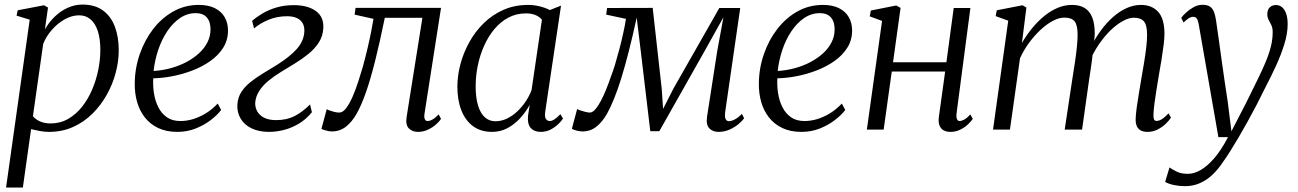

<svg xmlns="http://www.w3.org/2000/svg" viewBox="-20 -567 5677 840"><path d="M6.5 253.5 110 -481 52.5 -498.5 57.5 -522 172.5 -544 190 -534 176.5 -438.5Q193.5 -469 218.8 -493.5Q244 -518 275.2 -532.5Q306.5 -547 340.5 -547Q395.5 -547 430.5 -521.2Q465.5 -495.5 482.5 -450.5Q499.5 -405.5 499.5 -346.5Q499.5 -299 486.2 -248.8Q473 -198.5 447.2 -152.5Q421.5 -106.5 384.5 -69.8Q347.5 -33 299.8 -11.5Q252 10 194.5 10Q175 10 154.5 6.2Q134 2.5 116 -2L80 253.5ZM124 -58.5Q137 -43.5 156.5 -35.2Q176 -27 201.5 -27Q244 -27 278.5 -47Q313 -67 339.2 -100.2Q365.5 -133.5 383.2 -175.2Q401 -217 410 -261.8Q419 -306.5 419 -348Q419 -397 408 -430.8Q397 -464.5 376.2 -482.2Q355.5 -500 326.5 -500Q294.5 -500 263.2 -482.5Q232 -465 207 -436.5Q182 -408 169 -375Z M947.5 -86Q932.5 -65.5 903.8 -43Q875 -20.5 837.2 -5.2Q799.5 10 756 10Q707.5 10 672 -7Q636.5 -24 613.5 -53.5Q590.5 -83 579.8 -121Q569 -159 569.5 -201.5Q570 -268.5 591.5 -330.2Q613 -392 650.5 -440.5Q688 -489 738.8 -517.2Q789.5 -545.5 849.5 -545.5Q892 -545.5 920.2 -531.2Q948.5 -517 963 -491.8Q977.5 -466.5 977.5 -433.5Q977.5 -391.5 956.5 -358.2Q935.5 -325 900.5 -300.2Q865.5 -275.5 822.8 -259Q780 -242.5 735.2 -233.8Q690.5 -225 650.5 -224.5Q648.5 -192.5 653.5 -159.5Q658.5 -126.5 672.2 -98.8Q686 -71 709.8 -54.2Q733.5 -37.5 769 -37.5Q797 -37.5 825 -46Q853 -54.5 880.5 -71.2Q908 -88 932.5 -114ZM836.5 -509.5Q799 -509.5 767.2 -487.8Q735.5 -466 711.2 -429.5Q687 -393 672 -348Q657 -303 652 -256.5Q692 -259 728.8 -269.2Q765.5 -279.5 796.8 -296.2Q828 -313 851.5 -334.8Q875 -356.5 888 -382.8Q901 -409 901 -438.5Q901 -472.5 884.5 -491Q868 -509.5 836.5 -509.5Z M1157.5 10Q1112 10 1080 -5.8Q1048 -21.5 1032.2 -49Q1016.5 -76.5 1018.5 -109.5Q1020.5 -141 1036 -164.8Q1051.5 -188.5 1076.2 -208.2Q1101 -228 1131.2 -246.2Q1161.5 -264.5 1193 -284Q1250 -320 1279.8 -354.2Q1309.5 -388.5 1311.5 -429Q1312.5 -451 1303.8 -466Q1295 -481 1277.8 -488.5Q1260.5 -496 1236 -496Q1192 -496 1154.2 -480.2Q1116.5 -464.5 1091.5 -442.5L1083 -475.5Q1102 -492.5 1128.5 -508.2Q1155 -524 1189.2 -534.2Q1223.5 -544.5 1266 -544.5Q1326 -544.5 1361.8 -518.8Q1397.5 -493 1394.5 -443.5Q1392.5 -408.5 1374.8 -381Q1357 -353.5 1329.2 -331Q1301.5 -308.5 1269.5 -289Q1237.5 -269.5 1206.5 -250.5Q1178.5 -233.5 1153.8 -213Q1129 -192.5 1113.8 -168.5Q1098.5 -144.5 1096.5 -117Q1096 -97 1105.5 -79.8Q1115 -62.5 1135.5 -52Q1156 -41.5 1188 -41.5Q1233 -41.5 1267 -58.2Q1301 -75 1336.5 -110L1344.5 -76Q1319 -44.5 1286.8 -25.5Q1254.5 -6.5 1221 1.8Q1187.5 10 1157.5 10Z M1837.5 -71.5Q1834.5 -53 1838.8 -45.2Q1843 -37.5 1850 -37.5Q1860 -37.5 1872 -44Q1884 -50.5 1899 -66.5L1909.5 -47Q1903 -36.5 1888 -23Q1873 -9.5 1852.5 0.2Q1832 10 1808.5 10Q1784 10 1768.8 -5.2Q1753.5 -20.5 1759 -55.5L1828 -489H1663.5Q1641.5 -381.5 1621.2 -300.8Q1601 -220 1581 -163Q1561 -106 1540.5 -70Q1520 -33.5 1493.5 -12.8Q1467 8 1431.5 8Q1420.5 8 1404.2 3.5Q1388 -1 1386.5 -4L1409.5 -89.5Q1412 -87.5 1421.2 -84Q1430.5 -80.5 1442.2 -77.5Q1454 -74.5 1464 -74.5Q1480 -74.5 1494.8 -94.2Q1509.5 -114 1522.8 -144.5Q1536 -175 1547.2 -209.5Q1558.5 -244 1567 -273.5Q1578.5 -315 1588 -355.8Q1597.5 -396.5 1604.2 -430.5Q1611 -464.5 1614 -484.5L1531.5 -503L1535.5 -532.5H1909.5Z M2365.5 -79.5Q2362 -55.5 2368.5 -46.5Q2375 -37.5 2385 -37.5Q2394.5 -37.5 2406.2 -45.2Q2418 -53 2431.5 -67.5L2443 -48.5Q2439 -41 2425.5 -27Q2412 -13 2391.5 -1.5Q2371 10 2345.5 10Q2317.5 10 2302.2 -6.8Q2287 -23.5 2290 -60L2297.5 -108.5Q2281 -78 2256.5 -50.8Q2232 -23.5 2200.8 -6.8Q2169.5 10 2132.5 10Q2084 10 2050.2 -14.5Q2016.5 -39 1998.8 -83.5Q1981 -128 1981 -188Q1981 -235.5 1994.2 -285.8Q2007.5 -336 2033.2 -382.5Q2059 -429 2096.5 -465.8Q2134 -502.5 2182.8 -524Q2231.5 -545.5 2291 -545.5Q2315 -545.5 2340.2 -539.5Q2365.5 -533.5 2385.5 -523L2434.5 -542.5ZM2351 -481Q2339.5 -494.5 2321.8 -501.5Q2304 -508.5 2281.5 -508.5Q2239 -508.5 2204.2 -490Q2169.5 -471.5 2142.8 -439.5Q2116 -407.5 2097.8 -366.2Q2079.5 -325 2070.2 -279.8Q2061 -234.5 2061 -190Q2061 -138.5 2071.8 -104.2Q2082.5 -70 2102 -53.2Q2121.5 -36.5 2146.5 -36.5Q2173.5 -36.5 2197.5 -48Q2221.5 -59.5 2242.5 -79Q2263.5 -98.5 2279.5 -122.5Q2295.5 -146.5 2305.5 -172.5Z M3123.5 10Q3098.5 10 3083.2 -5.5Q3068 -21 3073.5 -57.5L3117.5 -341.5L3145 -491.5L3066.5 -350.5L2864.5 7H2825L2783 -346L2765.5 -490Q2748 -409 2731.2 -343.5Q2714.5 -278 2698.5 -226.2Q2682.5 -174.5 2666.8 -135.8Q2651 -97 2636 -70Q2615.5 -33.5 2589.2 -12.8Q2563 8 2528.5 8Q2520 8 2510 6Q2500 4 2492 1Q2484 -2 2482 -4L2505 -90Q2507.5 -88 2518 -84.2Q2528.5 -80.5 2541 -77.5Q2553.5 -74.5 2560.5 -74.5Q2572 -74.5 2584.2 -88.5Q2596.5 -102.5 2608.8 -125.5Q2621 -148.5 2632.2 -176.5Q2643.5 -204.5 2653 -232.5Q2661.5 -254 2670.8 -284.5Q2680 -315 2689.2 -350Q2698.5 -385 2706.2 -419.8Q2714 -454.5 2718.5 -484.5L2632 -503L2636 -532L2835.5 -532.5L2875 -179L2881 -90.5L2926 -179L3127 -532H3218.5L3152.5 -76Q3151.5 -68 3151.8 -58.8Q3152 -49.5 3156.2 -43.2Q3160.5 -37 3169.5 -37Q3181 -37 3196 -45.2Q3211 -53.5 3226 -68.5L3235.5 -49.5Q3228 -38.5 3211.5 -24.5Q3195 -10.5 3172.2 -0.2Q3149.5 10 3123.5 10Z M3678 -86Q3663 -65.5 3634.2 -43Q3605.5 -20.5 3567.8 -5.2Q3530 10 3486.5 10Q3438 10 3402.5 -7Q3367 -24 3344 -53.5Q3321 -83 3310.2 -121Q3299.5 -159 3300 -201.5Q3300.5 -268.5 3322 -330.2Q3343.5 -392 3381 -440.5Q3418.5 -489 3469.2 -517.2Q3520 -545.5 3580 -545.5Q3622.5 -545.5 3650.8 -531.2Q3679 -517 3693.5 -491.8Q3708 -466.5 3708 -433.5Q3708 -391.5 3687 -358.2Q3666 -325 3631 -300.2Q3596 -275.5 3553.2 -259Q3510.5 -242.5 3465.8 -233.8Q3421 -225 3381 -224.5Q3379 -192.5 3384 -159.5Q3389 -126.5 3402.8 -98.8Q3416.5 -71 3440.2 -54.2Q3464 -37.5 3499.5 -37.5Q3527.5 -37.5 3555.5 -46Q3583.5 -54.5 3611 -71.2Q3638.5 -88 3663 -114ZM3567 -509.5Q3529.5 -509.5 3497.8 -487.8Q3466 -466 3441.8 -429.5Q3417.5 -393 3402.5 -348Q3387.5 -303 3382.5 -256.5Q3422.5 -259 3459.2 -269.2Q3496 -279.5 3527.2 -296.2Q3558.5 -313 3582 -334.8Q3605.5 -356.5 3618.5 -382.8Q3631.5 -409 3631.5 -438.5Q3631.5 -472.5 3615 -491Q3598.5 -509.5 3567 -509.5Z M4165 -71.5Q4163 -53.5 4167 -45.5Q4171 -37.5 4177.5 -37.5Q4187 -37.5 4199 -44Q4211 -50.5 4225 -66.5L4236 -47Q4229.5 -37 4215.2 -23.2Q4201 -9.5 4181.2 0.2Q4161.5 10 4138 10Q4121.5 10 4109 3.5Q4096.5 -3 4090.5 -17.5Q4084.5 -32 4087.5 -55L4115 -254H3881.5L3846 0H3772.5L3839 -475.5L3785 -495.5L3790 -521L3901 -543L3920 -532.5L3887 -294.5H4120.5L4152.5 -532H4225.5Z M4470.5 -534 4451 -379Q4471.5 -414.5 4496.5 -444.8Q4521.5 -475 4549.8 -497.8Q4578 -520.5 4608.2 -533Q4638.5 -545.5 4669.5 -545.5Q4703.5 -545.5 4725.5 -532Q4747.5 -518.5 4758.5 -490.8Q4769.5 -463 4769.5 -420Q4769.5 -414 4768.5 -403.8Q4767.5 -393.5 4766 -380.2Q4764.5 -367 4762 -351.5L4751 -357.5Q4770.5 -398.5 4795.8 -433Q4821 -467.5 4849.8 -492.8Q4878.5 -518 4909.5 -531.8Q4940.5 -545.5 4971.5 -545.5Q5019.5 -545.5 5047 -515.2Q5074.5 -485 5074.5 -419Q5074.5 -399.5 5070.8 -369.5Q5067 -339.5 5061.5 -305.2Q5056 -271 5050 -238Q5045 -208 5040 -176.8Q5035 -145.5 5031.2 -117.8Q5027.5 -90 5026.5 -69.5Q5025.5 -54 5028.2 -46Q5031 -38 5039.5 -38Q5051 -38 5063.5 -45.8Q5076 -53.5 5092.5 -71L5103 -52.5Q5096 -41 5081.2 -26.5Q5066.5 -12 5045.8 -1Q5025 10 5000 10Q4983.5 10 4971.8 4.2Q4960 -1.5 4954 -14Q4948 -26.5 4948.5 -46.5Q4949 -65.5 4953 -95.8Q4957 -126 4963 -160.8Q4969 -195.5 4974.5 -229.5Q4980 -260.5 4985.5 -294Q4991 -327.5 4994.8 -359.2Q4998.5 -391 4998.5 -415Q4998.5 -457 4984.8 -473.2Q4971 -489.5 4940.5 -489.5Q4919 -489.5 4892.8 -475.2Q4866.5 -461 4839.2 -434.8Q4812 -408.5 4787.2 -372.2Q4762.5 -336 4744.5 -292.5L4762 -345.5Q4760.5 -326.5 4757.5 -304.5Q4754.5 -282.5 4751.2 -260.5Q4748 -238.5 4745 -219.5L4714 0H4638L4672.5 -228Q4677.5 -259.5 4682.8 -294Q4688 -328.5 4691.2 -360.2Q4694.5 -392 4694.5 -415Q4694.5 -457 4681.5 -473.5Q4668.5 -490 4636 -490Q4613.5 -490 4586.8 -476Q4560 -462 4533.2 -437.2Q4506.5 -412.5 4482.8 -380.5Q4459 -348.5 4442.5 -312L4398.5 0H4324.5L4391 -476.5L4336 -496.5L4341 -522L4453.5 -544Z M5225 -457Q5221.5 -478.5 5215.8 -486Q5210 -493.5 5200.5 -493.5Q5190.5 -493.5 5180.5 -487Q5170.5 -480.5 5158 -468.5L5148 -489Q5154 -498 5168.5 -511.5Q5183 -525 5201.8 -535.5Q5220.5 -546 5241 -546Q5263 -546 5274.5 -537.5Q5286 -529 5291.5 -514Q5297 -499 5300 -479Q5306.5 -434.5 5312.8 -389.5Q5319 -344.5 5325.2 -299.8Q5331.5 -255 5338 -210.2Q5344.5 -165.5 5351.5 -120.5L5367.5 7.5L5432.5 -118.5Q5459.5 -173.5 5481 -217Q5502.5 -260.5 5517.5 -296.5Q5532.5 -332.5 5540.2 -364Q5548 -395.5 5548 -426.5Q5548 -445 5542 -457.2Q5536 -469.5 5530.2 -480.5Q5524.5 -491.5 5524.5 -505Q5524.5 -524.5 5535.2 -534.8Q5546 -545 5562 -545Q5578 -545 5589.5 -535Q5601 -525 5607.2 -506.5Q5613.5 -488 5613.5 -461.5Q5613.5 -420.5 5599 -373.8Q5584.5 -327 5562.2 -278.5Q5540 -230 5516 -184.5Q5497.5 -146.5 5477.8 -108.5Q5458 -70.5 5438 -34.5Q5418 1.5 5398.8 34.2Q5379.5 67 5362.2 94.5Q5345 122 5330 142.5Q5311 171.5 5286.8 195.2Q5262.5 219 5232 233.2Q5201.5 247.5 5164 247.5Q5141 247.5 5117.2 242.8Q5093.5 238 5077.5 229L5096.5 165.5Q5106.5 173 5126.5 183.2Q5146.5 193.5 5177 193.5Q5204.5 193.5 5234 176.2Q5263.5 159 5293.8 123.5Q5324 88 5352.5 33H5310.5Z"/></svg>

Font: Merriweather 72pt Light
Style: Italic
Weight: 300
Italic angle: -7.8°
Version: Version 2.101